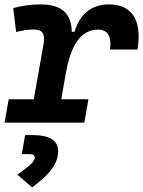

<svg xmlns="http://www.w3.org/2000/svg" viewBox="-32 -547 638 856"><path d="M-11.7 0H343.8L362.3 -104.5H241.2L262.7 -227.5V-226.1C288.1 -367.7 341.8 -415 405.3 -415C448.2 -415 466.8 -384.3 458 -326.2H581.1C602.1 -456.5 557.1 -527.3 453.1 -527.3C376 -527.3 322.3 -482.9 300.8 -405.3H288.1C286.1 -487.8 241.7 -527.3 149.9 -527.3C106.9 -527.3 66.4 -522 26.9 -510.7L40 -404.3C66.9 -411.6 93.3 -415.5 119.6 -415.5C157.2 -415.5 169.9 -396 162.6 -353L118.7 -104.5H6.8ZM110.8 288.6C173.8 242.2 227.1 191.4 227.1 128.4C227.1 78.1 189.5 55.2 110.8 55.2H80.1L64.9 140.1H96.7C114.3 140.1 123 145 123 155.3C123 175.3 92.3 198.2 45.4 231.4Z"/></svg>

Font: Cascadia Code SemiBold
Style: Italic
Weight: 600
Italic angle: -10°
Monospace: yes
Designer: Aaron Bell
Foundry: Saja Typeworks
Version: Version 2404.023